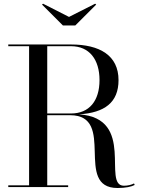

<svg xmlns="http://www.w3.org/2000/svg" viewBox="-20 -984 746 1010"><path d="M343 -895 206.5 -964.5 201 -960 311 -850H376L486 -960L480.5 -964.5ZM23.5 -9V0H338.5V-9H228.5V-378H348.5C594.5 -378 365.5 5 598.5 5C641 5 672.5 -2 688.5 -11L685 -19C671.5 -12 653 -7 632 -7C515 -7 696.5 -362.5 396 -382.5C530 -391 603.5 -444.5 603.5 -562.5C603.5 -692.5 504.5 -750 353.5 -750H23.5V-741H133V-9ZM353.5 -741C449.5 -741 503.5 -671.5 503.5 -562.5C503.5 -453.5 449.5 -387 353.5 -387H228.5V-741Z"/></svg>

Font: Bodoni* 24
Style: Regular
Weight: 400
Version: Version 2.3